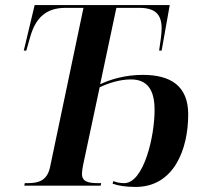

<svg xmlns="http://www.w3.org/2000/svg" viewBox="-20 -734 816 759"><path d="M516 5C666 5 724 -141 724 -282C724 -394 655 -438 545 -438C472 -438 414 -419 376 -401L440 -703H530C594 -703 619 -677 619 -621C619 -602 614 -565 609 -534H619L651 -714H117L74 -534H84L100 -590C122 -666 164 -703 240 -703H310L178 -74C167 -21 134 -10 90 -10H78L76 0H378L380 -10H369C328 -10 304 -16 304 -47C304 -56 306 -70 309 -84L374 -389C408 -405 452 -420 498 -420C561 -420 591 -380 591 -301C592 -198 549 -10 471 -10C454 -10 441 -13 428 -18L425 -8C446 0 477 5 516 5Z"/></svg>

Font: Noto Serif Display SemiCondensed SemiBold
Style: Italic
Weight: 600
Width: 4
Italic angle: -12°
Designer: Monotype Design Team
Foundry: Monotype Imaging Inc.
Version: Version 2.009